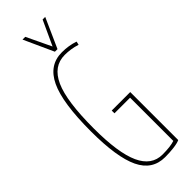

<svg xmlns="http://www.w3.org/2000/svg" viewBox="-296 -910 939 939"><g transform="rotate(-45 174.0 -440.0)"><path d="M34 -336Q34 -533 76 -621.5Q118 -710 207 -710Q254 -710 295 -696L291 -678Q269 -685 248.5 -688Q228 -691 208 -691Q129 -691 91.5 -607.5Q54 -524 54 -336Q54 -167 90.5 -87.5Q127 -8 202 -8Q256 -8 286 -18V-317H178V-336H306V-4Q291 3 262.5 6.5Q234 10 202 10Q114 10 74 -73.5Q34 -157 34 -336ZM272 -890 203 -736H185L115 -890H134L195 -762L254 -890Z"/></g></svg>

Font: Georama Condensed Thin
Style: Regular
Weight: 100
Width: 3
Designer: Jean-Baptiste Levee
Foundry: Production Type
Version: Version 1.000